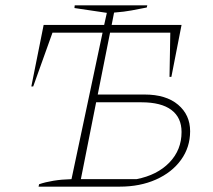

<svg xmlns="http://www.w3.org/2000/svg" viewBox="-20 -697 796 717"><path d="M124 0 126 -9Q149 -17 179.5 -22Q210 -27 247 -28L363 -575H176L104 -374H97L143 -604H369L379 -649L258 -667L259 -677H530L528 -669Q497 -663 471 -658Q445 -653 406 -650L397 -604H658L620 -410H613L616 -575H391L345 -344H520Q600 -344 645 -306Q690 -268 690 -207Q690 -147 656 -100Q622 -53 562.5 -26.5Q503 0 427 0ZM282 -28H490Q567 -43 612.5 -90Q658 -137 658 -204Q658 -258 620 -286.5Q582 -315 508 -315H339Z"/></svg>

Font: Piazzolla SC Thin
Style: Italic
Weight: 100
Italic angle: -11.3°
Designer: Juan Pablo del Peral
Foundry: Huerta Tipografica
Version: Version 1.330